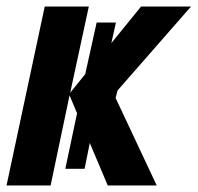

<svg xmlns="http://www.w3.org/2000/svg" viewBox="-29 -568 605 588"><path d="M108 -548H243L186 -284L232 -341L267 -499H326L312 -436L403 -548H556L331 -291L325 -268L451 0H301L246 -130L230 -51H171L207 -221L184 -276L126 0H-9Z"/></svg>

Font: Noto Sans Display Ex Bold Cond
Style: Italic
Weight: 800
Width: 3
Italic angle: -12°
Designer: Monotype Design team
Foundry: Monotype Imaging Inc.
Version: Version 1.000